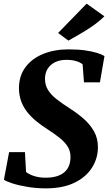

<svg xmlns="http://www.w3.org/2000/svg" viewBox="-20 -1023 594 1054"><path d="M232 11Q179.5 11 131.2 3Q83 -5 48.2 -16.2Q13.5 -27.5 1.5 -36.5L30 -188H117L123 -79Q139.5 -65 168.5 -56.2Q197.5 -47.5 230 -47.5Q265 -47.5 290.8 -55.2Q316.5 -63 333.5 -77.8Q350.5 -92.5 358.8 -113.5Q367 -134.5 367 -160.5Q367.5 -190.5 353.5 -215Q339.5 -239.5 310.8 -263.2Q282 -287 239 -314.5Q207.5 -334.5 179.5 -357.5Q151.5 -380.5 130 -407.2Q108.5 -434 96.5 -466.5Q84.5 -499 84 -537.5Q84 -606.5 119.8 -654.2Q155.5 -702 217.2 -727Q279 -752 356 -752Q408 -752 446.8 -746.5Q485.5 -741 512 -732.8Q538.5 -724.5 553.5 -715.5L528.5 -571H441L433.5 -670Q418.5 -682 395.8 -688.2Q373 -694.5 344.5 -694.5Q309 -694.5 282.8 -681.8Q256.5 -669 241.8 -645.8Q227 -622.5 227 -590Q227 -557 242.5 -530.8Q258 -504.5 288.8 -480Q319.5 -455.5 365 -426.5Q405 -401 439.8 -370.5Q474.5 -340 496 -302Q517.5 -264 517.5 -214.5Q517.5 -154 485 -102.5Q452.5 -51 389 -20Q325.5 11 232 11ZM355.5 -800 299 -842 455.5 -1003 553 -933.5Q521.5 -903 485.5 -878.2Q449.5 -853.5 415.8 -834.5Q382 -815.5 355.5 -800Z"/></svg>

Font: Merriweather 24pt ExtraBold
Style: Italic
Weight: 800
Italic angle: -7.8°
Version: Version 2.101